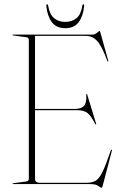

<svg xmlns="http://www.w3.org/2000/svg" viewBox="-20 -862 574 899"><path d="M39 -698Q39 -700 42 -700H411Q424.5 -700 434.2 -708.5Q444 -717 446 -717Q447 -717 447.8 -716.2Q448.5 -715.5 450 -710L487 -577Q488.5 -574 486 -574Q484 -574 483 -576Q457.5 -645 435.5 -669.5Q413.5 -694 381 -694H144V-352H330Q361 -352 373.8 -366.8Q386.5 -381.5 384 -419Q384 -422 385 -422Q387.5 -423 389 -417L430 -283Q431.5 -279 429 -279Q428 -279 426 -281Q406.5 -319.5 389.8 -332.8Q373 -346 340 -346H144V-24Q144 -6 168 -6H383.5Q411.5 -6 428.2 -16Q445 -26 460.5 -58.2Q476 -90.5 498.5 -157Q500.5 -161 502.5 -161Q505.5 -161 503.5 -155L460.5 9Q458 17 456.5 17Q450 17 440 8.5Q430 0 401.5 0H42Q39 0 39 -2Q39 -4 42 -4L101 -12Q115 -13.5 115 -24V-676Q115 -686.5 101 -688L42 -696Q39 -696 39 -698ZM285.5 -759.5Q316.5 -759.5 337.8 -776.5Q359 -793.5 365.5 -835.5Q366.5 -842 370.5 -842Q374.5 -842 374 -834.5Q370 -788.5 349.2 -759.2Q328.5 -730 285.5 -730Q243 -730 222 -759.2Q201 -788.5 197 -834.5Q196.5 -842 200.5 -842Q204.5 -842 205.5 -835.5Q212.5 -793.5 233.8 -776.5Q255 -759.5 285.5 -759.5Z"/></svg>

Font: Fraunces 144pt S000 Thin
Style: Regular
Weight: 100
Version: Version 1.000; ttfautohint (v1.8.3)